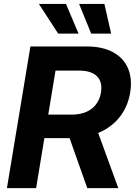

<svg xmlns="http://www.w3.org/2000/svg" viewBox="-20 -966 693 986"><path d="M15.6 0 136.2 -727.5H423.3Q505.9 -727.5 560.1 -698.2Q614.3 -668.9 637.2 -615.5Q660.2 -562 648.4 -489.7Q636.2 -418 595 -365.5Q553.7 -313 488.5 -284.9Q423.3 -256.8 339.4 -256.8H147.5L167 -377.4H348.6Q391.1 -377.4 422.6 -391.1Q454.1 -404.8 473.4 -430.2Q492.7 -455.6 498.5 -490.7Q507.3 -544.9 478 -574.2Q448.7 -603.5 385.7 -603.5H265.1L165.5 0ZM428.2 0 311.5 -329.6H467.3L587.4 0ZM448.2 -793.5 386.2 -945.8H516.1L550.8 -793.5ZM278.8 -793.5 179.7 -945.8H318.8L383.3 -793.5Z"/></svg>

Font: Inter 24pt
Style: Bold Italic
Weight: 700
Italic angle: -9.3988°
Version: Version 4.001;git-66647c0bb